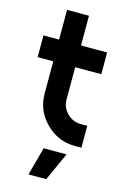

<svg xmlns="http://www.w3.org/2000/svg" viewBox="-129 -715 634 973"><g transform="rotate(15 188.0 -228.0)"><path d="M124 200H217L284 52H164ZM97 -656V-500H15V-386H97V-217Q97 -128 161 -64Q225 0 314 0H348V-115H314Q272 -115 242 -145Q212 -175 212 -217V-386H349V-500H212V-656Z"/></g></svg>

Font: Unageo
Style: SemiBold
Weight: 600
Designer: Richard Sepsi
Foundry: Richard Sepsi
Version: Version 2.000